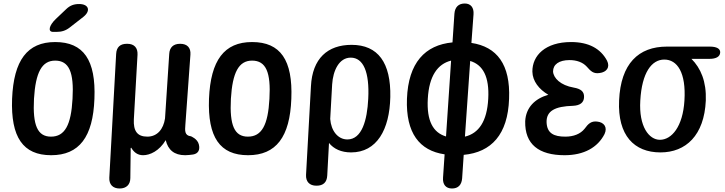

<svg xmlns="http://www.w3.org/2000/svg" viewBox="-20 -838 4136 1096"><path d="M272 48C432 48 511 -56 519 -274C528 -495 457 -598 295 -598C136 -598 58 -494 49 -274C41 -55 111 48 272 48ZM174 -274C183 -425 219 -492 295 -492C374 -492 403 -426 394 -274C386 -124 350 -58 271 -58C194 -58 166 -123 174 -274ZM283 -656H303C332 -656 355 -663 378 -681L455 -741C500 -776 487 -815 432 -815C402 -815 380 -807 358 -786L299 -730C259 -692 252 -656 283 -656Z M726 7 729 5C744 31 765 48 797 48C836 48 889 24 926 -38C939 17 974 48 1037 48C1051 48 1067 46 1082 44C1112 39 1123 17 1115 -14C1107 -46 1070 -60 1070 -60C1032 -64 1036 -95 1038 -124L1067 -526C1070 -565 1049 -588 1009 -588H1008C970 -588 948 -568 946 -530L922 -162C913 -101 878 -58 821 -58C763 -58 741 -91 744 -156L765 -526C767 -565 746 -588 707 -588H704C666 -588 645 -569 643 -530L604 176C602 215 624 238 663 238C701 238 724 216 724 178Z M1396 48C1556 48 1635 -56 1643 -274C1652 -495 1581 -598 1419 -598C1260 -598 1182 -494 1173 -274C1165 -55 1235 48 1396 48ZM1298 -274C1307 -425 1343 -492 1419 -492C1498 -492 1527 -426 1518 -274C1510 -124 1474 -58 1395 -58C1318 -58 1290 -123 1298 -274Z M1755 -346 1727 160C1725 199 1747 222 1786 222H1787C1825 222 1846 203 1848 164L1858 -22C1885 12 1928 32 1984 32C2131 32 2204 -98 2208 -284C2212 -480 2138 -582 1987 -582C1850 -582 1763 -504 1755 -346ZM1865 -159 1876 -356C1881 -436 1916 -509 1982 -509C2054 -509 2090 -427 2082 -274C2076 -152 2046 -42 1963 -42C1909 -42 1870 -91 1865 -159Z M2618 180 2627 46C2785 31 2879 -70 2886 -274C2894 -470 2817 -571 2671 -593L2683 -756C2686 -795 2667 -818 2633 -818C2598 -818 2577 -798 2574 -760L2563 -596C2406 -581 2311 -480 2303 -274C2296 -79 2374 22 2518 43L2509 176C2506 215 2525 238 2560 238C2595 238 2615 218 2618 180ZM2422 -274C2429 -404 2478 -473 2555 -492L2526 -59C2452 -81 2415 -148 2422 -274ZM2634 -58 2664 -490C2737 -468 2774 -400 2767 -274C2760 -145 2713 -77 2634 -58Z M3402 -421C3443 -426 3464 -454 3445 -492C3408 -561 3340 -598 3240 -598C3093 -598 3018 -521 3019 -429C3020 -375 3057 -328 3110 -297C3033 -275 2982 -224 2978 -146C2975 -14 3056 48 3203 48C3313 48 3392 4 3431 -73C3449 -112 3428 -140 3389 -144C3355 -148 3338 -132 3317 -103C3293 -73 3254 -58 3207 -58C3143 -58 3102 -76 3100 -141C3099 -205 3148 -231 3251 -234C3291 -236 3313 -252 3314 -284C3315 -316 3295 -331 3255 -338C3179 -351 3139 -393 3137 -430C3137 -470 3171 -495 3231 -495C3271 -495 3306 -483 3329 -458C3352 -432 3367 -416 3402 -421Z M3750 32C3895 32 4000 -65 4009 -264C4013 -373 3980 -449 3927 -502H4030C4067 -502 4089 -514 4091 -537C4093 -560 4071 -572 4031 -572H3787C3625 -572 3523 -475 3514 -264C3505 -65 3600 32 3750 32ZM3635 -264C3644 -424 3700 -498 3772 -498C3846 -498 3897 -424 3887 -264C3878 -115 3814 -40 3747 -40C3685 -40 3626 -115 3635 -264Z"/></svg>

Font: 寒蝉团圆体 Round
Style: Regular
Weight: 500
Designer: 寒蝉字型
Version: Version 2.700;Glyphs 3.1.1 (3135)